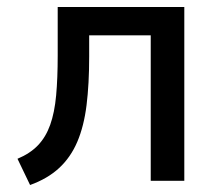

<svg xmlns="http://www.w3.org/2000/svg" viewBox="-20 -517 636 549"><path d="M66 12 30 -63Q66 -78 88.5 -101.5Q111 -125 123.5 -160Q136 -195 140.5 -244Q145 -293 145 -358V-497H507V0H411V-416H235V-355Q235 -277 227.5 -216.5Q220 -156 201 -111.5Q182 -67 149 -36.5Q116 -6 66 12Z"/></svg>

Font: Nunito Sans 7pt SemiCondensed Medium
Style: Regular
Weight: 500
Width: 4
Designer: Vernon Adams
Foundry: Vernon Adams
Version: Version 3.101;gftools[0.9.27]